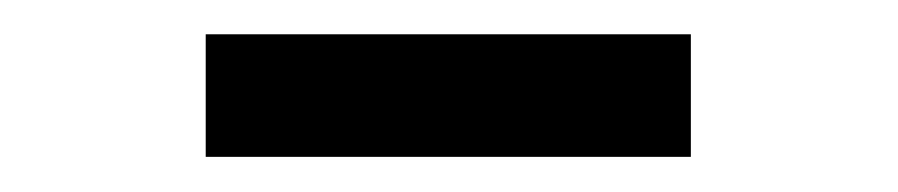

<svg xmlns="http://www.w3.org/2000/svg" viewBox="-20 -684 524 112"><path d="M100 -592.5V-664H383V-592.5Z"/></svg>

Font: Cabin Condensed Medium
Style: Regular
Weight: 500
Width: 3
Designer: Pablo Impallari
Foundry: Pablo Impallari. http://www.impallari.com Igino Marini. http://www.ikern.com
Version: Version 3.001; ttfautohint (v1.8.3)